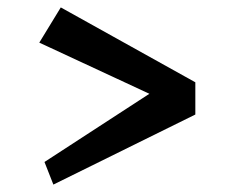

<svg xmlns="http://www.w3.org/2000/svg" viewBox="-20 -576 652 518"><path d="M100 -139 383 -323 86 -461 144 -556 507 -354V-267L124 -78Z"/></svg>

Font: Joti One
Style: Regular
Weight: 400
Designer: Eduardo Rodriguez Tunni
Foundry: Eduardo Rodriguez Tunni
Version: Version 1.001